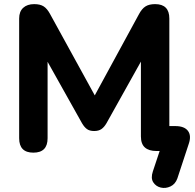

<svg xmlns="http://www.w3.org/2000/svg" viewBox="-20 -733 945 932"><path d="M841 133Q831 161 807.5 172Q784 183 760.5 177.5Q737 172 724 152Q711 132 722 99L755 0H739Q703 0 683.5 -17Q664 -34 664 -71V-434L497 -135Q486 -116 472.5 -106.5Q459 -97 437 -97Q415 -97 402 -106.5Q389 -116 378 -135L211 -433V-62Q211 8 142 8Q73 8 73 -62V-643Q73 -677 92.5 -695Q112 -713 146 -713Q175 -713 192 -702Q209 -691 223 -665L440 -270L655 -665Q669 -691 686.5 -702Q704 -713 733 -713Q802 -713 802 -643V-121H831Q875 -121 892.5 -97.5Q910 -74 896 -34Z"/></svg>

Font: Chiron GoRound TC
Style: Bold
Weight: 700
Designer: Ryoko NISHIZUKA 西塚涼子 (kana, bopomofo & ideographs); Paul D. Hunt (Latin, Greek & Cyrillic); Sandoll Communications 산돌커뮤니
Foundry: Adobe
Version: Version 1.000;hotconv 1.1.1;makeotfexe 2.6.0